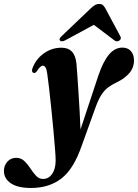

<svg xmlns="http://www.w3.org/2000/svg" viewBox="-143 -710 702 978"><path d="M358.5 -326.5Q382.5 -397 412.2 -432.2Q442 -467.5 480.5 -467.5Q508 -467.5 523.8 -449.8Q539.5 -432 539.5 -402.5Q539.5 -365 516 -337.8Q492.5 -310.5 453.5 -291.5Q428 -279.5 408.8 -265.5Q389.5 -251.5 374 -227.8Q358.5 -204 344 -164L273 33Q232.5 150.5 170 199Q107.5 247.5 14.5 247.5Q-53 247.5 -88 223.5Q-123 199.5 -123 160.5Q-123 133 -105.5 113.5Q-88 94 -60.5 94Q-36 94 -19 110.2Q-2 126.5 11.8 147.8Q25.5 169 40.5 185.2Q55.5 201.5 76.5 201.5Q104.5 201.5 122.2 176.5Q140 151.5 140.5 108.5Q140.5 90 137.2 48Q134 6 129 -48Q124 -102 118.2 -158Q112.5 -214 107 -261.2Q101.5 -308.5 97.5 -335.5Q92.5 -375.5 75.5 -375.5Q62 -375.5 44 -346.5Q37 -336.5 28 -338.5Q24 -339.5 21.2 -345Q18.5 -350.5 22 -361.5Q39 -408 79.5 -437.5Q120 -467 170.5 -467Q239 -467 246.5 -385Q248.5 -363 251.2 -323.5Q254 -284 257 -236.2Q260 -188.5 262.8 -139.8Q265.5 -91 267 -50.5ZM190 -505Q171.5 -495 162.5 -503.5Q155.5 -512 171 -526L321.5 -669.5Q332.5 -679.5 341.8 -684.8Q351 -690 362.5 -690Q374 -690 380.2 -684.8Q386.5 -679.5 392.5 -669.5L469.5 -526Q477.5 -512 465 -503.5Q452 -494.5 439 -505L335 -583.5Z"/></svg>

Font: Fraunces 72pt
Style: Bold Italic
Weight: 700
Italic angle: -16°
Version: Version 1.000;[b76b70a41]